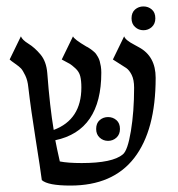

<svg xmlns="http://www.w3.org/2000/svg" viewBox="-20 -569 554 597"><path d="M389 -512Q389 -530 400 -539.5Q411 -549 426 -549Q441 -549 452 -539.5Q463 -530 463 -512Q463 -495 452 -485Q441 -475 426 -475Q411 -475 400 -485Q389 -495 389 -512ZM412 -422Q464 -394 464 -327Q464 -164 397.5 -78Q331 8 199 8Q129 8 110 -9Q106 -41 91 -135Q76 -229 68 -298Q66 -319 58.5 -334.5Q51 -350 45.5 -356Q40 -362 27 -371Q14 -380 10 -384L45 -456Q49 -445 68.5 -433Q88 -421 106 -399.5Q124 -378 127 -342Q135 -236 147 -165Q233 -197 233 -297Q233 -318 229.5 -332Q226 -346 214.5 -356.5Q203 -367 197 -370.5Q191 -374 172 -384L207 -456Q210 -447 249 -424Q250 -424 255.5 -420.5Q261 -417 263 -415.5Q265 -414 270.5 -409.5Q276 -405 278.5 -401.5Q281 -398 284.5 -392Q288 -386 290 -379Q292 -372 293.5 -363Q295 -354 295 -343Q295 -163 152 -133Q156 -111 166 -67Q191 -62 234 -62Q330 -62 362 -89Q377 -101 387 -161.5Q397 -222 397 -296Q397 -321 389.5 -336Q382 -351 372.5 -357.5Q363 -364 331 -384L366 -456Q368 -450 376 -443.5Q384 -437 397.5 -430Q411 -423 412 -422ZM279 -168Q279 -186 290 -195.5Q301 -205 316 -205Q331 -205 342 -195.5Q353 -186 353 -168Q353 -151 342 -141Q331 -131 316 -131Q301 -131 290 -141Q279 -151 279 -168Z"/></svg>

Font: Bellefair
Style: Regular
Weight: 400
Designer: Nick Shinn, Liron Lavi Turkenic
Foundry: Shinntype
Version: Version 1.003;PS 001.003;hotconv 1.0.88;makeotf.lib2.5.64775